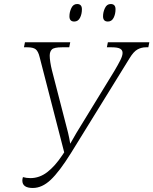

<svg xmlns="http://www.w3.org/2000/svg" viewBox="-20 -924 762 954"><path d="M143 10Q91 10 91 -27Q91 -35 94 -44Q111 -39 131 -39Q176 -39 214.5 -68.5Q253 -98 289 -152L299 -167L177 -640Q170 -669 157.5 -679Q145 -689 116 -689H99L104 -714H329L324 -689H288Q249 -689 238 -678.5Q227 -668 227 -647Q227 -634 230 -614.5Q233 -595 238 -575L318 -265Q321 -250 324 -237.5Q327 -225 329 -210Q344 -237 360 -264L548 -571Q567 -603 578 -625Q589 -647 589 -661Q589 -675 577 -682Q565 -689 535 -689H511L516 -714H722L717 -689H705Q683 -689 663.5 -678.5Q644 -668 624 -635L333 -164Q275 -71 232 -30.5Q189 10 143 10ZM516 -817Q492 -817 492 -843Q492 -864 501.5 -884Q511 -904 530 -904Q554 -904 554 -878Q554 -854 544.5 -835.5Q535 -817 516 -817ZM349 -817Q325 -817 325 -843Q325 -864 334.5 -884Q344 -904 363 -904Q387 -904 387 -878Q387 -854 377.5 -835.5Q368 -817 349 -817Z"/></svg>

Font: Noto Serif ExtraLight
Style: Italic
Weight: 200
Italic angle: -12°
Designer: Monotype Design Team
Foundry: Monotype Imaging Inc.
Version: Version 2.014; ttfautohint (v1.8.4.7-5d5b)